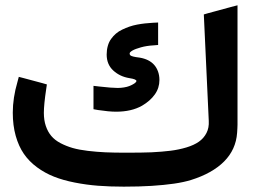

<svg xmlns="http://www.w3.org/2000/svg" viewBox="-20 -698 956 718"><path d="M449.7 -127Q512.2 -127 545.9 -128.4Q586.4 -130.4 617.7 -134.3Q648.9 -138.2 677.2 -146.7Q705.6 -155.3 723.9 -168.2Q742.2 -181.2 752.2 -200.7Q762.2 -220.2 760.7 -246.1L742.2 -644L757.3 -648.4L843.8 -671.9L868.2 -678.2V-652.8V-231.4Q868.2 -225.1 867.7 -217.8Q867.2 -210.4 866.7 -201.2Q862.3 -138.7 818.1 -94.2Q773.9 -49.8 694.3 -24.9Q667.5 -16.6 630.6 -11.2Q593.8 -5.9 547.1 -2.9Q500.5 0 442.9 0Q390.6 0 346.7 -3.4Q302.7 -6.8 259.3 -15.4Q215.8 -23.9 181.9 -37.4Q147.9 -50.8 118.4 -72.5Q88.9 -94.2 69.3 -122.6Q49.8 -150.9 38.8 -189.9Q27.8 -229 27.8 -276.9Q27.8 -332 45.4 -392.1L50.3 -410.6L68.8 -405.8L138.2 -387.2L155.3 -382.3L152.8 -365.2Q144 -306.6 144 -275.9Q144 -248.5 151.4 -226.8Q158.7 -205.1 171.9 -189.5Q185.1 -173.8 206.5 -162.6Q228 -151.4 252 -144.5Q275.9 -137.7 308.8 -133.8Q341.8 -129.9 374.5 -128.4Q407.2 -127 449.7 -127ZM351.1 -374.5Q398.4 -369.1 419.9 -369.1Q432.1 -369.1 443.8 -371.1Q455.6 -373 463.6 -376.2Q471.7 -379.4 478 -383.1Q484.4 -386.7 487.3 -389.9Q490.2 -393.1 490.2 -395Q490.2 -401.9 463.9 -405.8Q428.2 -411.6 403.6 -434.3Q378.9 -457 378.9 -494.1Q378.9 -511.2 383.1 -526.1Q387.2 -541 395.3 -552.2Q403.3 -563.5 413.6 -572.3Q423.8 -581.1 437.3 -587.4Q450.7 -593.8 463.9 -598.4Q477.1 -603 492.7 -606Q508.3 -608.9 522 -610.4Q535.6 -611.8 550.8 -612.8L571.3 -613.8V-593.3V-547.9V-529.8L553.2 -528.3Q528.3 -526.9 507.1 -521Q485.8 -515.1 475.3 -509Q464.8 -502.9 464.8 -498Q464.8 -493.7 467.3 -491.2Q469.7 -488.8 478 -486.6Q486.3 -484.4 502.9 -482.4Q520 -479.5 533.7 -472.7Q547.4 -465.8 556.6 -455.3Q565.9 -444.8 571 -430.4Q576.2 -416 576.2 -398.9Q576.2 -369.1 559.1 -345Q542 -320.8 511.2 -302.7Q471.7 -280.3 414.1 -280.3Q387.7 -280.3 346.2 -286.6L329.6 -289.6V-306.2V-355V-377Z"/></svg>

Font: Samim FD
Style: Bold-FD
Weight: 700
Foundry: DejaVu fonts team - Redesigned by Saber Rastikerdar
Version: Version 4.0.1